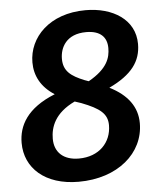

<svg xmlns="http://www.w3.org/2000/svg" viewBox="-51 -730 661 789"><g transform="rotate(-5 279.5 -335.0)"><path d="M401 -359C496 -404 534 -457 534 -528C534 -629 443 -685 331 -685C182 -685 95 -593 95 -490C95 -435 120 -387 175 -352C58 -305 22 -235 22 -164C22 -61 103 15 242 15C404 15 513 -80 513 -203C513 -270 475 -322 401 -359ZM326 -595C384 -595 411 -567 411 -522C411 -483 399 -438 319 -393L302 -399C248 -421 217 -443 217 -494C217 -540 243 -595 326 -595ZM251 -80C188 -80 151 -114 151 -170C151 -218 170 -275 254 -315L281 -306C356 -277 386 -253 386 -206C386 -135 335 -80 251 -80Z"/></g></svg>

Font: Fira Sans Medium
Style: Italic
Weight: 500
Italic angle: -8°
Designer: bBox Type GmbH & Carrois Corporate GbR & Edenspiekermann AG
Foundry: bBox Type GmbH & Carrois Corporate GbR & Edenspiekermann AG
Version: Version 4.301;PS 004.301;hotconv 1.0.88;makeotf.lib2.5.64775